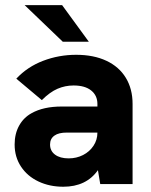

<svg xmlns="http://www.w3.org/2000/svg" viewBox="-20 -717 588 748"><path d="M361.5 -54Q316 10.5 226.5 10.5Q173 10.5 129.8 -10Q86.5 -30.5 61.8 -68Q37 -105.5 37 -154Q37 -196 54.5 -227.5Q72 -259 103 -276Q149 -302 220.5 -302H359.5V-312Q359.5 -345 335.2 -364.5Q311 -384 266.5 -384Q234 -384 204.2 -371.2Q174.5 -358.5 143 -327L43.5 -410.5Q87 -457 148.2 -480.2Q209.5 -503.5 276.5 -503.5Q345 -503.5 394.5 -480.2Q444 -457 470.2 -413.8Q496.5 -370.5 496.5 -312V0H370.5ZM247.5 -100Q278 -100 303.5 -113Q329 -126 344.2 -149Q359.5 -172 359.5 -200.5H240.5Q208.5 -200.5 192.5 -189Q175 -177 175 -154Q175 -129 194.5 -114.5Q214 -100 247.5 -100ZM76 -697H222L326 -554.5H224.5Z"/></svg>

Font: HK Grotesk ExtraBold
Style: Regular
Weight: 800
Designer: Alfredo Marco Pradil
Foundry: Hanken Design Co.
Version: Version 3.001